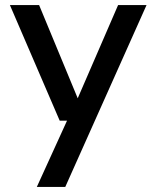

<svg xmlns="http://www.w3.org/2000/svg" viewBox="-20 -516 617 756"><path d="M125 220 244 -41H215L19 -496H134L286 -129L445 -496H557L237 220Z"/></svg>

Font: Ultramarine Medium
Style: Regular
Weight: 500
Designer: Colophon Foundry, Jonny Pinhorn
Foundry: Colophon Foundry
Version: Version 1.200; ttfautohint (v1.8.3)